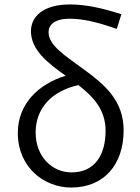

<svg xmlns="http://www.w3.org/2000/svg" viewBox="-20 -829 630 862"><path d="M299 13C448 13 535 -91 535 -244C535 -375 453 -447 361 -514C273 -579 198 -624 198 -685C198 -717 225 -745 292 -745C345 -745 410 -733 504 -699L525 -765C433 -795 360 -809 294 -809C172 -809 119 -753 119 -689C119 -605 194 -546 275 -489C154 -452 60 -364 60 -232C60 -78 178 13 299 13ZM332 -447C400 -394 454 -336 454 -242C454 -131 404 -55 301 -55C216 -55 140 -124 140 -234C140 -342 211 -420 332 -447Z"/></svg>

Font: ChiuKong Gothic MN Normal
Style: Regular
Weight: 350
Designer: Ryoko NISHIZUKA 西塚涼子 (kana, bopomofo & ideographs); Paul D. Hunt (Latin, Greek & Cyrillic); Sandoll Communications 산돌커뮤니
Foundry: Adobe
Version: Version 1.300